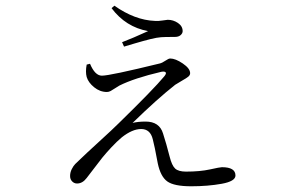

<svg xmlns="http://www.w3.org/2000/svg" viewBox="-20 -607 1040 678"><path d="M286.1 -378.9 297.9 -381.8Q315.4 -339.8 339.8 -339.8Q368.2 -339.8 543.9 -382.8Q552.7 -384.8 564 -392.6Q575.2 -400.4 581.1 -400.4Q599.6 -400.4 625.5 -382.8Q651.4 -365.2 651.4 -348.6Q651.4 -341.8 645 -336.4Q638.7 -331.1 623 -322.3Q607.4 -313.5 598.6 -307.6Q534.2 -256.8 448.2 -172.9Q466.8 -177.7 494.1 -177.7Q543 -177.7 555.7 -135.7Q567.4 -99.6 579.1 -53.7Q586.9 -22.5 598.6 -11.7Q610.4 -1 636.7 -1Q686.5 -1 721.7 -8.8Q756.8 -16.6 763.7 -16.6Q811.5 -16.6 811.5 12.7Q811.5 33.2 762.7 42Q713.9 50.8 655.3 50.8Q594.7 50.8 570.8 33.7Q546.9 16.6 537.1 -30.3Q525.4 -93.8 519.5 -115.2Q510.7 -151.4 478.5 -151.4Q447.3 -151.4 410.2 -122.1Q392.6 -107.4 373 -86.4Q353.5 -65.4 341.3 -50.3Q329.1 -35.2 310.5 -10.3Q292 14.6 286.1 21.5Q271.5 41 252 41Q242.2 41 234.9 33.7Q227.5 26.4 227.5 14.6Q227.5 2 233.4 -9.8Q239.3 -21.5 245.6 -27.8Q252 -34.2 265.6 -46.9Q279.3 -60.5 329.1 -106Q378.9 -151.4 399.4 -171.9Q522.5 -292 560.5 -337.9Q568.4 -347.7 564.9 -351.6Q561.5 -355.5 549.8 -353.5Q454.1 -331.1 401.4 -304.7Q394.5 -300.8 385.7 -294.9Q377 -289.1 370.6 -285.6Q364.3 -282.2 357.4 -282.2Q333 -282.2 312.5 -298.8Q292 -315.4 286.1 -335Q281.2 -353.5 286.1 -378.9ZM502.9 -497.1Q423.8 -511.7 374 -578.1L383.8 -586.9Q456.1 -536.1 526.4 -533.2Q540 -532.2 554.2 -534.7Q568.4 -537.1 572.3 -537.1Q591.8 -537.1 608.4 -525.9Q625 -514.6 625 -497.1Q625 -489.3 617.7 -482.9Q610.4 -476.6 597.7 -476.6Q559.6 -476.6 548.8 -475.6Q534.2 -474.6 510.7 -468.8Q487.3 -462.9 455.6 -453.6Q423.8 -444.3 418 -442.4L411.1 -458Q447.3 -471.7 502.9 -497.1Z"/></svg>

Font: GenYoMin TW TTF Light
Style: Regular
Weight: 300
Version: Version 1.300